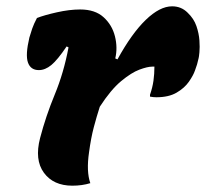

<svg xmlns="http://www.w3.org/2000/svg" viewBox="-20 -580 652 608"><path d="M97 -523Q120 -532 160 -541Q200 -550 234 -550Q281 -550 308 -525.5Q335 -501 344 -465Q353 -429 345 -395L352 -392Q397 -474 441.5 -517Q486 -560 525 -560Q554 -560 574 -540Q594 -521 602 -497.5Q610 -474 611.5 -452Q613 -430 611.5 -414.5Q610 -399 609 -396L604 -376Q603 -373 597.5 -357Q592 -341 578 -321Q564 -301 539 -286.5Q514 -272 475 -272Q470 -272 465.5 -272.5Q461 -273 455 -274V-280Q463 -303 466 -324.5Q469 -346 469 -369H462Q447 -369 421.5 -359.5Q396 -350 363.5 -323Q331 -296 296 -242Q286 -211 277 -177Q268 -143 262 -98Q253 -37 266 0Q240 8 209 8Q149 8 119 -33Q89 -74 107 -143Q125 -212 153.5 -281Q182 -350 197 -430L191 -433Q162 -390 142.5 -374Q123 -358 103 -358Q77 -358 68.5 -382Q60 -406 73 -461Q77 -475 82 -489.5Q87 -504 97 -523Z"/></svg>

Font: Recursive Mn Csl St XBd
Style: Italic
Weight: 800
Italic angle: -15°
Monospace: yes
Version: Version 1.079;hotconv 1.0.112;makeotfexe 2.5.65598; ttfautoh